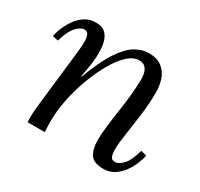

<svg xmlns="http://www.w3.org/2000/svg" viewBox="-117 -657 848 814"><g transform="rotate(30 307.5 -250.0)"><path d="M473 11Q426 11 409 -14Q392 -39 392 -85Q392 -113 396.5 -151Q401 -189 407.5 -232Q414 -275 418.5 -319Q423 -363 423 -403Q423 -415 419.5 -429Q416 -443 406 -453.5Q396 -464 376 -464Q348 -464 320 -438Q292 -412 267 -368Q242 -324 222 -270.5Q202 -217 190.5 -160.5Q179 -104 179 -53Q179 -38 179.5 -25.5Q180 -13 181 0H97Q96 -7 96 -12.5Q96 -18 96 -26Q96 -43 98 -65.5Q100 -88 104.5 -125.5Q109 -163 116 -226Q123 -285 126.5 -318Q130 -351 132 -368.5Q134 -386 134.5 -395.5Q135 -405 135 -416Q135 -434 130 -447.5Q125 -461 108 -461Q92 -461 71 -439Q50 -417 35 -364L7 -370Q10 -388 19.5 -411.5Q29 -435 45 -458Q61 -481 84 -496Q107 -511 137 -511Q171 -511 187.5 -492.5Q204 -474 208.5 -445Q213 -416 211 -383Q209 -355 204.5 -329Q200 -303 196 -283H199Q233 -374 266 -423.5Q299 -473 331.5 -492Q364 -511 396 -511Q436 -511 460 -493Q484 -475 494.5 -445.5Q505 -416 505 -381Q505 -326 497.5 -268.5Q490 -211 482.5 -162.5Q475 -114 475 -85Q475 -67 479.5 -53Q484 -39 502 -39Q519 -39 539.5 -60.5Q560 -82 575 -136L603 -129Q600 -112 590.5 -88Q581 -64 565 -41.5Q549 -19 526 -4Q503 11 473 11Z"/></g></svg>

Font: Lora
Style: Italic
Weight: 400
Italic angle: -3°
Designer: Olga Karpushina, Alexei Vanyashin (Cyrillic)
Foundry: Cyreal
Version: Version 3.008